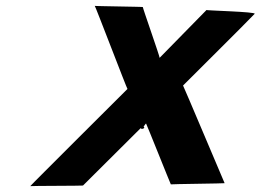

<svg xmlns="http://www.w3.org/2000/svg" viewBox="-20 -765 888 654"><path d="M494.6 -499C493.6 -496 495.3 -495 498.3 -495H499.3C500.5 -489 500 -471 502.2 -465C509 -445 519.5 -427 529.3 -410C523.2 -403 517.7 -398 507.3 -387C489.5 -368 473.8 -356 461.4 -335C451.8 -320 478 -327 469.8 -333H468.8C475.2 -344 485.9 -353 495 -363C501.1 -370 525.4 -397 533.2 -403C539.2 -393 546.2 -380 550.4 -371C553.3 -364 558.2 -331 572.1 -334C584 -337 572.5 -345 571.1 -347C565.8 -359 561.7 -372 555.4 -384C551.9 -389 543.8 -405 540.7 -411C545.2 -416 839.5 -708 847.5 -718C852.7 -725 680.9 -729 683.5 -731L523.7 -568C525.3 -570 465.2 -740 466.5 -741C467.9 -742 301.5 -744 302.8 -745C304.1 -746 412.9 -461 414.2 -462C414.2 -462 80.7 -130 83.1 -131C85.4 -132 261.4 -132 262.7 -133L476.8 -346C477.8 -346 561.6 -136 561.9 -137C562.2 -138 744.8 -140 745.1 -141C744.4 -142 603.5 -476 602.5 -476C601.5 -476 600.8 -477 599.5 -476C571.2 -465 557.4 -443 537.1 -419L535.8 -418C528 -435 516.2 -452 510.7 -470C507.8 -480 515.7 -506 500.1 -504C498.1 -504 495.2 -501 494.6 -499Z"/></svg>

Font: Hussar Wojna
Style: 3Obl
Weight: 400
Designer: Robert Jablonski
Foundry: Cannot Into Space Fonts
Version: Version 1.01